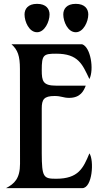

<svg xmlns="http://www.w3.org/2000/svg" viewBox="-20 -977 521 997"><path d="M196.8 -414.1C196.8 -460 208 -478.5 263.2 -478.5C298.8 -478.5 308.6 -468.8 338.9 -468.8C398.4 -468.8 415 -505.9 425.3 -532.2H272C202.6 -532.2 196.8 -555.7 196.8 -613.3C196.8 -691.9 205.6 -698.2 271.5 -698.2C387.2 -698.2 407.7 -643.1 444.3 -566.4C469.2 -616.7 450.7 -732.4 406.7 -747.1H39.6C72.3 -718.3 83.5 -686 83.5 -619.1C83.5 -590.8 84 -126.5 84 -126.5C84 -50.3 55.2 -22.9 11.2 0H406.7C460.4 0 469.2 -145 444.3 -180.7C412.6 -104 387.2 -48.8 271.5 -48.8C205.6 -48.8 197.3 -56.2 196.8 -181.2C196.3 -402.3 196.8 -385.7 196.8 -414.1ZM172.4 -809.6C211.9 -809.6 237.3 -864.7 237.3 -901.9C237.3 -930.2 220.2 -957 172.4 -957C125 -957 107.4 -930.2 107.4 -901.9C107.4 -864.7 130.9 -809.6 172.4 -809.6ZM373.5 -809.6C413.1 -809.6 438.5 -864.7 438.5 -901.9C438.5 -930.2 420.9 -957 373.5 -957C325.7 -957 308.6 -930.2 308.6 -901.9C308.6 -864.7 332 -809.6 373.5 -809.6Z"/></svg>

Font: Amarante
Style: Regular
Weight: 400
Designer: Karolina Lach
Foundry: Sorkin Type Co.
Version: Version 1.001